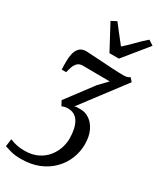

<svg xmlns="http://www.w3.org/2000/svg" viewBox="-265 -916 1028 1242"><g transform="rotate(30 249.0 -295.0)"><path d="M123.5 247Q77.5 247 49.8 239Q22 231 -0.5 224L7 168Q31.5 178 58 183.8Q84.5 189.5 116.5 189.5Q172 189.5 212.8 170Q253.5 150.5 279.8 118.8Q306 87 318.8 49.8Q331.5 12.5 331.5 -23Q331.5 -99.5 305.5 -144Q279.5 -188.5 225 -188.5Q203 -188.5 181 -179L162.5 -214L310.5 -411L371.5 -474.5Q321.5 -475 271 -475.2Q220.5 -475.5 170.5 -476Q144.5 -476 130.2 -461.5Q116 -447 109 -426Q102 -405 97.5 -385.5H64.5Q63 -396.5 63 -412Q63 -427.5 63 -449Q63 -473.5 68.5 -501.2Q74 -529 91.5 -548.5Q109 -568 145 -568Q192.5 -565.5 245 -562Q297.5 -558.5 345 -555.8Q392.5 -553 424.5 -553Q442 -553 453.2 -555.5Q464.5 -558 474 -566.5L497 -541L254 -220Q264.5 -224.5 277.5 -224.2Q290.5 -224 301.5 -224Q335 -224 365.8 -203Q396.5 -182 416.2 -141Q436 -100 436 -41Q436 13 415.8 64.5Q395.5 116 355.8 157.2Q316 198.5 257.8 222.8Q199.5 247 123.5 247ZM180 -816 219.5 -837Q244.5 -805 270 -772Q295.5 -739 321.5 -706.5Q358.5 -739 390 -772Q421.5 -805 459 -837L496 -812.5L349 -632H278.5Z"/></g></svg>

Font: Merriweather
Style: Italic
Weight: 400
Italic angle: -7.8°
Designer: Eben Sorkin
Foundry: Eben Sorkin
Version: Version 2.100